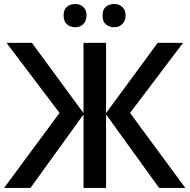

<svg xmlns="http://www.w3.org/2000/svg" viewBox="-20 -925 933 945"><path d="M391.1 -713.9H502V-368.2L755.9 -713.9H880.9L620.1 -369.1L892.1 0H763.2L502 -361.8V0H391.1V-361.8L129.9 0H0L272.9 -369.1L12.2 -713.9H137.2L391.1 -368.2ZM484.9 -848.6Q484.4 -877.9 501 -891.6Q517.6 -905.3 542 -905.3Q566.4 -905.3 582.5 -890.1Q598.1 -875 598.1 -848.6Q598.1 -822.3 582 -806.6Q566.4 -791 542 -791Q517.6 -791 501 -805.2Q484.4 -819.3 484.9 -848.6ZM405.8 -848.6Q405.8 -822.3 390.1 -806.6Q374.5 -791 350.1 -791Q326.2 -791 309.6 -805.2Q293 -819.3 293 -848.6Q293 -877.9 309.6 -891.6Q326.2 -905.3 350.6 -905.3Q375 -905.3 390.6 -890.1Q406.2 -875 405.8 -848.6Z"/></svg>

Font: OpenSans-Semibold
Style: Regular
Weight: 600
Foundry: Ascender Corporation
Version: Version 1.10